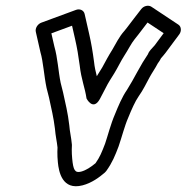

<svg xmlns="http://www.w3.org/2000/svg" viewBox="-20 -612 656 675"><path d="M160.6 -494.8 233.3 -521.6 243.9 -475C251.1 -443.3 255.6 -416.8 260.3 -381.4C265.5 -333.5 278.8 -303.6 284.2 -265.8C284.2 -265.8 306.9 -220.5 331 -263.7C343.8 -286.7 356.8 -314.9 365.5 -328.2L381.9 -354.5C393.2 -372.8 406.2 -399.8 416.1 -414.8C430.9 -437.4 441.3 -459.5 453.7 -474.6C457.6 -479.1 460.8 -483.2 466.2 -490.3C476.8 -504.7 488 -519.1 498.7 -532.8L555.4 -495.3L523.6 -452.4C513.8 -440.9 504.6 -433.9 500.1 -421.4C486.5 -401 477 -385.5 462.6 -359.1C449.2 -334.6 439.8 -317.3 426.6 -296.3C408.8 -270.6 395.5 -238.2 384.2 -210.4C369 -175.5 358.8 -134 349.5 -107.1C337.4 -75.4 330.9 -59.7 315.9 -38.3C299.9 -24.8 281.9 -13 264.9 -8.6C243.3 -3.1 237.5 -14.4 233.8 -54.3C232.6 -65.2 232.4 -75.9 232.3 -85.6L232.8 -101.1C232.9 -102.1 232.8 -103.4 232.7 -104.1C230.3 -130.5 225.3 -148.6 223.5 -172.2C218.8 -213.7 209.8 -250.1 201.7 -287.2L193.2 -321.1C185.2 -359.4 182.7 -409.1 171.1 -448.7ZM125.2 -532.3C113 -527.8 102.8 -513.3 105.9 -500L121.8 -430C121.9 -429.7 122 -429.1 122.1 -428.7C132.1 -395 134.5 -346.8 143.7 -302.9L152.3 -268.9C160.1 -232.8 168.7 -197.2 173.1 -159.9C175.2 -133.7 180 -115 182.2 -93.4L181.7 -78.4C181.8 -66.5 181.9 -54.8 183.4 -41.7C186.5 -8.4 198.7 58.1 270.2 39.6C302.8 31.2 329.8 10.8 348.5 -5.3C350 -6.6 352.1 -8.8 353.5 -10.7C374.8 -40.2 384.5 -64.6 396.8 -96.9C408.1 -129.3 418.2 -169.7 430.5 -197.6C442.2 -226.4 455.2 -256 467.2 -273C483.8 -296.6 492.9 -316.4 506.3 -341C515.3 -357.5 524.4 -369.5 534.9 -389.5C537.6 -393.7 540.7 -396.5 545.9 -407.1C549.6 -411.4 556.9 -419.3 562.1 -426.4L610.4 -491.4C618.1 -501.7 618.2 -518.1 607.1 -525.4L512.1 -588.4C502.5 -594.8 485.8 -592.2 476.5 -580C460.5 -559.1 443.4 -537.7 427.1 -515.7C422.7 -509.8 418.8 -505.1 417.8 -504C398.1 -482.3 387 -457.4 374.5 -436.7C363.2 -419.2 349.1 -392.8 339.3 -374.7L323.9 -349.9C323 -348.4 322.2 -347.3 320.3 -344.1C316.2 -360.5 312.5 -376.2 310.6 -394.7C305.6 -432.4 301 -459.6 293.4 -493L277.5 -563C274.6 -575.9 260.7 -582.2 247.3 -577.3Z"/></svg>

Font: Tape
Style: Regular
Weight: 500
Foundry: Cannot Into Space Fonts
Version: Version 0.97